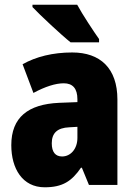

<svg xmlns="http://www.w3.org/2000/svg" viewBox="-20 -786 573 816"><path d="M308 -766H118V-756C150 -722 241 -637 280 -606H401V-620C379 -651 330 -725 308 -766ZM287 -563C204 -563 133 -545 76 -513L122 -391C172 -418 216 -432 251 -432C289 -432 309 -410 309 -364V-352L231 -349C99 -343 28 -287 28 -169C28 -70 75 10 170 10C246 10 285 -16 324 -73H328L358 0H479V-363C479 -496 406 -563 287 -563ZM275 -245 309 -247V-200C309 -153 280 -121 244 -121C216 -121 200 -139 200 -177C200 -220 223 -243 275 -245Z"/></svg>

Font: Noto Sans Devanagari UI Condensed Black
Style: Regular
Weight: 900
Width: 3
Designer: Jelle Bosma - Monotype Design Team
Foundry: Monotype Imaging Inc.
Version: Version 2.004